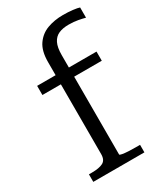

<svg xmlns="http://www.w3.org/2000/svg" viewBox="-193 -849 794 927"><g transform="rotate(-30 204.5 -385.5)"><path d="M40 -537H371V-486H40ZM409 -761V-704Q395 -708 371.5 -712.5Q348 -717 319 -717Q286 -717 263.5 -707Q241 -697 229 -673Q217 -649 217 -606V-52Q217 -49 230.5 -46.5Q244 -44 264.5 -43Q285 -42 305 -42H328V0H43V-42H60Q100 -42 121.5 -53Q143 -64 143 -97V-610Q143 -672 167.5 -707Q192 -742 231.5 -756.5Q271 -771 319 -771Q348 -771 373 -768Q398 -765 409 -761Z"/></g></svg>

Font: Roboto Serif SemiCondensed Light
Style: Regular
Weight: 300
Width: 4
Designer: Greg Gazdowicz
Foundry: Commercial Type
Version: Version 1.007